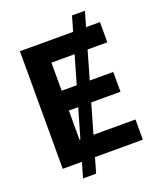

<svg xmlns="http://www.w3.org/2000/svg" viewBox="-163 -921 934 1116"><g transform="rotate(-20 303.5 -363.0)"><path d="M154.8 92.8 418.5 -819.3H498.5L235.8 92.8ZM63 0V-727.5H558.1V-602.5H212.4V-428.7H531.7V-306.2H212.4V-125H558.6V0Z"/></g></svg>

Font: Inter 18pt
Style: Bold
Weight: 700
Designer: Rasmus Andersson
Foundry: rsms
Version: Version 4.001;git-66647c0bb